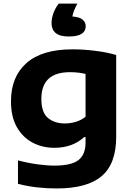

<svg xmlns="http://www.w3.org/2000/svg" viewBox="-20 -834 746 1084"><path d="M299.5 230Q246 230 191 224Q136 218 81.5 204V71.5Q138.5 86.5 191.8 93.8Q245 101 287 101Q383 101 423 69.8Q463 38.5 463 -28.5V-60H455Q424 -31 381.5 -15.2Q339 0.5 286 0.5Q219.5 0.5 164 -28.8Q108.5 -58 75.2 -116.2Q42 -174.5 42 -262Q42 -401 129.8 -478.2Q217.5 -555.5 389.5 -555.5Q451 -555.5 517.2 -547.2Q583.5 -539 636 -523.5V-61.5Q636 90.5 554.2 160.2Q472.5 230 299.5 230ZM346.5 -137Q377 -137 407.8 -146Q438.5 -155 463 -175V-416.5Q445.5 -421 423 -423.8Q400.5 -426.5 374.5 -426.5Q213.5 -426.5 213.5 -275.5Q213.5 -199.5 250.5 -168.2Q287.5 -137 346.5 -137ZM368 -628Q317.5 -628 294.2 -647.8Q271 -667.5 271 -703.5Q271 -730.5 282 -760.5Q293 -790.5 311.5 -813.5H416.5Q394 -771.5 388.5 -741Q429.5 -738 446.8 -723Q464 -708 464 -685Q464 -658.5 441 -643.2Q418 -628 368 -628Z"/></svg>

Font: Encode Sans Expanded Expanded
Style: Bold
Weight: 700
Width: 7
Designer: Multiple Designers
Foundry: Impallari Type
Version: Version 3.000; ttfautohint (v1.8.3) -l 8 -r 50 -G 200 -x 14 